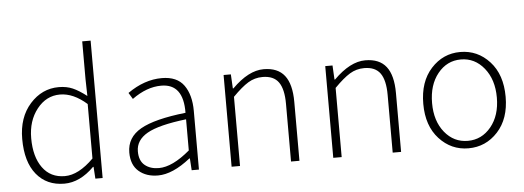

<svg xmlns="http://www.w3.org/2000/svg" viewBox="-49 -854 2731 1001"><g transform="rotate(-5 1317.0 -353.5)"><path d="M251 12Q159 12 105.5 -53.5Q52 -119 52 -239Q52 -352 114.5 -422Q177 -492 265 -492Q306 -492 338 -478Q370 -464 410 -433L408 -521V-719H452V0H414L410 -62H407Q333 12 251 12ZM257 -27Q329 -27 408 -106V-391Q338 -453 268 -453Q196 -453 147.5 -391.5Q99 -330 99 -239Q99 -142 140.5 -84.5Q182 -27 257 -27Z M741 12Q680 12 641 -21.5Q602 -55 602 -120Q602 -199 675.5 -241Q749 -283 912 -301Q914 -453 798 -453Q722 -453 645 -397L625 -430Q713 -492 804 -492Q884 -492 920 -441.5Q956 -391 956 -307V0H918L914 -62H911Q818 12 741 12ZM749 -26Q820 -26 912 -104V-267Q768 -250 707.5 -215.5Q647 -181 647 -122Q647 -73 675.5 -49.5Q704 -26 749 -26Z M1127 0V-480H1165L1169 -406H1172Q1258 -492 1337 -492Q1411 -492 1446.5 -446.5Q1482 -401 1482 -308V0H1438V-302Q1438 -379 1412 -415.5Q1386 -452 1328 -452Q1287 -452 1252.5 -431Q1218 -410 1171 -362V0Z M1659 0V-480H1697L1701 -406H1704Q1790 -492 1869 -492Q1943 -492 1978.5 -446.5Q2014 -401 2014 -308V0H1970V-302Q1970 -379 1944 -415.5Q1918 -452 1860 -452Q1819 -452 1784.5 -431Q1750 -410 1703 -362V0Z M2366 12Q2276 12 2213.5 -56Q2151 -124 2151 -239Q2151 -355 2213.5 -423.5Q2276 -492 2366 -492Q2457 -492 2519.5 -423.5Q2582 -355 2582 -239Q2582 -124 2519.5 -56Q2457 12 2366 12ZM2197 -239Q2197 -145 2245 -86Q2293 -27 2366 -27Q2439 -27 2487.5 -86Q2536 -145 2536 -239Q2536 -333 2487.5 -393Q2439 -453 2366 -453Q2293 -453 2245 -393.5Q2197 -334 2197 -239Z"/></g></svg>

Font: Toshiba Sans Light
Style: Regular
Weight: 300
Designer: Paul D. Hunt
Foundry: Toshiba Corporation
Version: Version 2.020;PS 2.0;hotconv 1.0.86;makeotf.lib2.5.63406